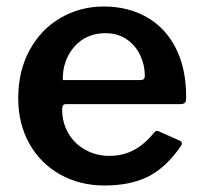

<svg xmlns="http://www.w3.org/2000/svg" viewBox="-20 -560 624 590"><path d="M190 -150.5C177.3 -172.2 171 -196.7 171 -224C171 -234.7 174.7 -240 182 -240H536C542.7 -240.7 547 -242.3 549 -245C551 -247.7 552 -252.3 552 -259V-263C552 -320.3 541.5 -369.8 520.5 -411.5C499.5 -453.2 469.8 -485 431.5 -507C393.2 -529 349 -540 299 -540C250.3 -540 206 -528.3 166 -505C126 -481.7 94.3 -448.7 71 -406C47.7 -363.3 36 -314 36 -258C36 -206 47.3 -159.7 70 -119C92.7 -78.3 124.2 -46.7 164.5 -24C204.8 -1.3 250.3 10 301 10C354.3 10 399.2 0.8 435.5 -17.5C471.8 -35.8 505 -66.7 535 -110C537.7 -114 539 -117 539 -119C539 -123 536.7 -126 532 -128L471 -155C467 -157 464 -158 462 -158C460 -158 457.3 -156.3 454 -153C434 -128.3 412.8 -110.2 390.5 -98.5C368.2 -86.8 343.3 -81 316 -81C289.3 -81 264.8 -87.2 242.5 -99.5C220.2 -111.8 202.7 -128.8 190 -150.5ZM408 -314H173C172.3 -354.7 184.2 -388.8 208.5 -416.5C232.8 -444.2 264.7 -458 304 -458C329.3 -458 351.2 -451.7 369.5 -439C387.8 -426.3 401.7 -410 411 -390C420.3 -370 425 -349.3 425 -328C425 -322 423.8 -318.2 421.5 -316.5C419.2 -314.8 414.7 -314 408 -314Z"/></svg>

Font: Libre Franklin SemiBold
Style: Regular
Weight: 600
Designer: Pablo Impallari, Rodrigo Fuenzalida
Foundry: Impallari Type
Version: Version 1.002; ttfautohint (v1.5)